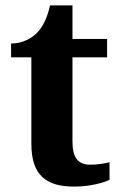

<svg xmlns="http://www.w3.org/2000/svg" viewBox="-20 -680 445 710"><path d="M254 10C316 10 364 -5 385 -15V-80C364 -75 340 -71 314 -71C267 -71 248 -98 248 -158V-468H376V-536H248V-660H165C155 -615 139 -582 119 -561C99 -539 64 -519 21 -519V-468H96V-148C96 -31 152 10 254 10Z"/></svg>

Font: Noto Serif Telugu
Style: Bold
Weight: 700
Designer: Jelle Bosma - Monotype Design Team
Foundry: Monotype Imaging Inc.
Version: Version 2.005